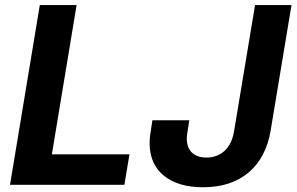

<svg xmlns="http://www.w3.org/2000/svg" viewBox="-20 -748 1200 777"><path d="M20.5 0 141.1 -727.5H290L189.9 -123.5H503.9L483.4 0ZM801.8 9.8Q701.2 9.8 643.3 -36.9Q585.4 -83.5 585.4 -170.4Q585.4 -182.1 587.4 -199.2Q589.4 -216.3 596.7 -261.2H746.1Q739.3 -220.2 737.5 -207.5Q735.8 -194.8 735.8 -188.5Q735.8 -149.9 757.1 -130.1Q778.3 -110.4 815.9 -110.4Q858.4 -110.4 888.2 -137Q918 -163.6 927.2 -216.8L1012.2 -727.5H1159.7L1075.2 -219.2Q1056.6 -109.4 985.8 -49.8Q915 9.8 801.8 9.8Z"/></svg>

Font: Inter
Style: Bold Italic
Weight: 700
Italic angle: -9.39999°
Designer: Rasmus Andersson
Foundry: rsms
Version: Version 4.001;git-9221beed3